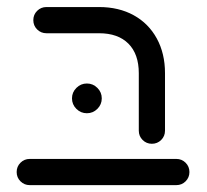

<svg xmlns="http://www.w3.org/2000/svg" viewBox="-20 -539 604 559"><path d="M384.1 -158.5V-325.9Q384.1 -381.5 353.9 -411.9Q323.7 -442.2 268.5 -442.2H115.2Q99.3 -442.2 88.1 -453.3Q77 -464.4 77 -480.4Q77 -496.3 88.1 -507.4Q99.3 -518.5 115.2 -518.5H268.5Q325.9 -518.5 369.3 -494.6Q412.6 -470.7 436.5 -427Q460.4 -383.3 460.4 -325.9V-158.5Q460.4 -142.6 449.3 -131.5Q438.1 -120.4 422.2 -120.4Q406.3 -120.4 395.2 -131.5Q384.1 -142.6 384.1 -158.5ZM28.5 -38.1Q28.5 -54.1 39.6 -65.2Q50.7 -76.3 66.7 -76.3H493.3Q509.3 -76.3 520.4 -65.2Q531.5 -54.1 531.5 -38.1Q531.5 -22.2 520.4 -11.1Q509.3 0 493.3 0H66.7Q50.7 0 39.6 -11.1Q28.5 -22.2 28.5 -38.1ZM189.6 -252.6Q189.6 -270.4 202.4 -283.1Q215.2 -295.9 233 -295.9Q250.7 -295.9 263.5 -283.1Q276.3 -270.4 276.3 -252.6Q276.3 -234.8 263.5 -222Q250.7 -209.3 233 -209.3Q215.2 -209.3 202.4 -222Q189.6 -234.8 189.6 -252.6Z"/></svg>

Font: 26F Galaxy Hebrew
Style: Bold
Weight: 700
Designer: C₂₉H₂₅N₃O₅
Version: Version 1.000